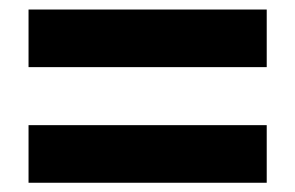

<svg xmlns="http://www.w3.org/2000/svg" viewBox="-20 -550 626 407"><path d="M40.5 -162.6V-284.7H545.4V-162.6ZM40.5 -407.7V-529.8H545.4V-407.7Z"/></svg>

Font: Cascadia Mono PL
Style: Bold
Weight: 700
Monospace: yes
Designer: Aaron Bell
Foundry: Saja Typeworks
Version: Version 2404.023; ttfautohint (v1.8.4)